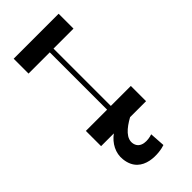

<svg xmlns="http://www.w3.org/2000/svg" viewBox="-293 -765 1087 1087"><g transform="rotate(-45 250.0 -221.5)"><path d="M430 -581V-700H70V-581H240V-122H70V0H172C127 33 98 85 105 141C121 284 284 260 324 245L318 153C282 166 221 169 209 120C197 71 246 31 302 0H430V-122H270V-581Z"/></g></svg>

Font: Space Cowgirl Medium
Style: Regular
Weight: 600
Designer: Valery Marier
Foundry: Valery Marier
Version: Version 1.000;hotconv 1.0.109;makeotfexe 2.5.65596